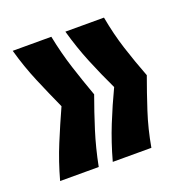

<svg xmlns="http://www.w3.org/2000/svg" viewBox="-79 -521 491 514"><g transform="rotate(-20 166.5 -264.5)"><path d="M269 -79H159Q173 -130 191.5 -176Q210 -222 231 -266Q210 -310 191.5 -355Q173 -400 159 -450H269Q278 -400 292.5 -355Q307 -310 324 -266Q308 -222 293 -176Q278 -130 269 -79ZM119 -79H9Q23 -130 42 -176Q61 -222 81 -266Q61 -310 42 -355Q23 -400 9 -450H119Q129 -400 143.5 -355Q158 -310 174 -266Q158 -222 143.5 -176Q129 -130 119 -79Z"/></g></svg>

Font: Bricolage Grotesque 96pt Condensed Medium
Style: Regular
Weight: 500
Width: 3
Designer: Mathieu Triay
Foundry: Atelier Triay
Version: Version 1.001; ttfautohint (v1.8.4.7-5d5b);gftools[0.9.33.de